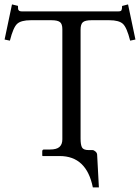

<svg xmlns="http://www.w3.org/2000/svg" viewBox="-34 -688 619 849"><path d="M322.3 -74.7Q322.3 -47.9 328.6 -36.1Q335 -24.4 357.9 -24.4H374.5Q380.9 -24.4 387.9 -18.3Q395 -12.2 395.5 -4.4L403.3 140.6H376.5Q348.6 2 230 2H154.8L152.8 0V-18.6Q152.8 -26.9 160.6 -26.9H187Q216.3 -26.9 229 -38.3Q241.7 -49.8 241.7 -71.8V-559.1Q241.7 -582 231.2 -590.3Q220.7 -598.6 193.4 -598.6H102.1Q59.1 -598.6 41.7 -582.5Q24.4 -566.4 9.8 -508.3L-13.7 -513.2L19 -668.5L45.4 -662.1Q45.4 -652.3 46.1 -647.9Q46.9 -643.6 50.5 -640.6Q54.2 -637.7 61.5 -637.7H490.2Q500.5 -637.7 503.2 -642.8Q505.9 -647.9 505.9 -661.6L532.2 -668.5L564.9 -513.2L541.5 -508.3Q526.9 -566.4 509.5 -582.5Q492.2 -598.6 449.2 -598.6H370.1Q342.8 -598.6 332.5 -589.8Q322.3 -581.1 322.3 -556.6Z"/></svg>

Font: Libertinage
Style: l
Weight: 400
Designer: OSP
Foundry: OSP
Version: Version 1.0; 2008; OFL relea